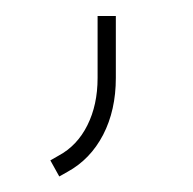

<svg xmlns="http://www.w3.org/2000/svg" viewBox="-20 -128 242 241"><path d="M64.7 87.7Q93.5 71.9 109.5 41.1Q125.4 10.3 125.4 -30.1V-107.9H102.5V-30.1Q102.5 3.6 89.7 29.2Q76.9 54.9 53.5 67.4L43.2 73.3L54.4 93.5Z"/></svg>

Font: Arad-VF Thin Dots1
Style: Regular
Weight: 100
Designer: Mohammad Darvishi
Version: Version 1.000;August 30, 2024;FontCreator 15.0.0.2992 64-bit